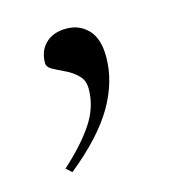

<svg xmlns="http://www.w3.org/2000/svg" viewBox="-53 -139 297 332"><g transform="rotate(-15 96.0 27.0)"><path d="M29 139Q65 106.5 84.2 77.5Q103.5 48.5 103.5 16Q103.5 1 94.2 -8.2Q85 -17.5 72.8 -23.2Q60.5 -29 51.2 -34Q42 -39 42 -46.5Q42 -68 55.5 -81.2Q69 -94.5 93 -94.5Q116 -94.5 131.5 -78.5Q147 -62.5 147 -29.5Q147 15 121.5 58.5Q96 102 39 148Z"/></g></svg>

Font: Newsreader 72pt Light
Style: Regular
Weight: 300
Designer: Hugues Gentile
Foundry: Production Type
Version: Version 1.003; ttfautohint (v1.8.3)